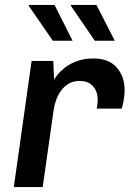

<svg xmlns="http://www.w3.org/2000/svg" viewBox="-20 -758 529 778"><path d="M36 0 108 -511H196L199 -435Q201 -439 211 -452.5Q221 -466 240.5 -482Q260 -498 289.5 -509.5Q319 -521 359 -521Q421 -521 453 -484.5Q485 -448 485 -392Q485 -372 481 -350.5Q477 -329 473 -318H372Q374 -328 375 -338.5Q376 -349 376 -355Q376 -372 369 -389.5Q362 -407 346 -418.5Q330 -430 302 -430Q278 -430 259.5 -419.5Q241 -409 228 -391.5Q215 -374 207.5 -353Q200 -332 197 -310L153 0ZM364 -593 267 -735 268 -738H371L445 -593ZM194 -593 96 -735 98 -738H201L274 -593Z"/></svg>

Font: Chivo Medium Medium
Style: Italic
Weight: 500
Italic angle: -8.05°
Version: Version 2.002